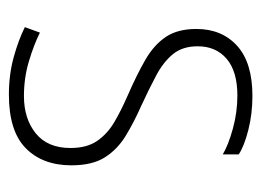

<svg xmlns="http://www.w3.org/2000/svg" viewBox="-96 -468 574 421"><g transform="rotate(90 190.5 -258.0)"><path d="M188 9Q144 9 106 -1.5Q68 -12 40 -26L52 -59Q78 -46 114.5 -35Q151 -24 191 -24Q241 -24 273 -50Q305 -76 305 -126Q305 -162 289.5 -184.5Q274 -207 248.5 -222Q223 -237 191 -251Q145 -271 112 -290Q79 -309 61.5 -335Q44 -361 44 -402Q44 -458 81 -491.5Q118 -525 191 -525Q230 -525 265.5 -516Q301 -507 319 -495V-460Q299 -472 263 -482Q227 -492 190 -492Q137 -492 109.5 -468.5Q82 -445 82 -405Q82 -372 99 -351Q116 -330 146 -314Q176 -298 213 -281Q249 -265 278.5 -247Q308 -229 325.5 -201.5Q343 -174 343 -128Q343 -65 305.5 -28Q268 9 188 9Z"/></g></svg>

Font: Noto Sans Thai UI Cond ExtLt
Style: Regular
Weight: 200
Width: 3
Designer: Monotype Design Team
Foundry: Monotype Imaging Inc.
Version: Version 2.000; ttfautohint (v1.8.4.7-5d5b)